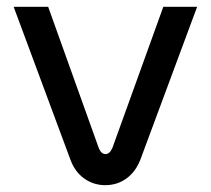

<svg xmlns="http://www.w3.org/2000/svg" viewBox="-20 -530 617 562"><path d="M288 12Q254 12 226.5 -7.5Q199 -27 186 -63L20 -510H121L269 -97Q276 -79 289 -79Q301 -79 309 -97L458 -510H557L391 -63Q377 -27 350 -7.5Q323 12 288 12Z"/></svg>

Font: MuseoModerno
Style: Regular
Weight: 400
Designer: Pablo Cosgaya, Héctor Gatti, Marcela Romero, and the Authors of The MuseoModerno Project.
Foundry: Omnibus-Type Team
Version: Version 1.001